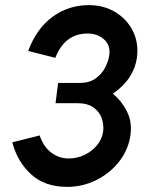

<svg xmlns="http://www.w3.org/2000/svg" viewBox="-20 -723 578 750"><path d="M243 7Q155 7 101.5 -42Q48 -91 28 -167L135 -194Q149 -151 179.5 -127.5Q210 -104 248 -104Q282 -104 311.5 -118.5Q341 -133 360 -157Q379 -181 383 -210Q386 -235 377.5 -260.5Q369 -286 345.5 -303Q322 -320 281 -320H197L207 -399H291Q329 -399 353.5 -416.5Q378 -434 391 -459.5Q404 -485 407 -509Q412 -546 386.5 -569Q361 -592 322 -592Q233 -592 196 -497L90 -524Q123 -612 185.5 -657.5Q248 -703 327 -703Q385 -703 430 -676Q475 -649 498.5 -603Q522 -557 515 -499Q510 -459 487 -423Q464 -387 421 -357Q455 -329 475.5 -288.5Q496 -248 490 -199Q483 -141 447 -94Q411 -47 357 -20Q303 7 243 7Z"/></svg>

Font: Kulim Park SemiBold
Style: Italic
Weight: 600
Italic angle: -8°
Designer: Noponies / Dale Sattler
Foundry: Noponies
Version: Version 1.000; ttfautohint (v1.8.3)